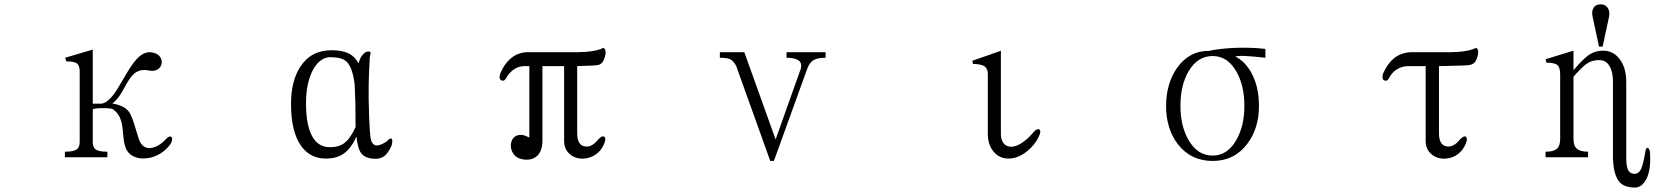

<svg xmlns="http://www.w3.org/2000/svg" viewBox="-20 -715 7540 874"><path d="M443.4 -243.2H402.3V-489.3L276.4 -452.1L282.2 -435.5Q315.4 -435.5 328.1 -427.7Q342.8 -418 342.8 -391.6V-69.3Q342.8 -43.9 328.1 -34.2Q313.5 -24.4 275.4 -24.4V1H468.8V-24.4Q430.7 -24.4 416 -34.2Q402.3 -43.9 402.3 -66.4V-217.8Q414.1 -222.7 449.2 -222.7Q484.4 -222.7 494.1 -217.8Q520.5 -199.2 530.3 -168Q537.1 -149.4 540 -108.4Q542 -85.9 543.9 -74.2Q546.9 -54.7 552.7 -40Q564.5 -12.7 592.8 -1Q618.2 9.8 651.4 4.9Q682.6 1 710.9 -16.6Q740.2 -35.2 756.8 -60.5Q768.6 -83 760.7 -90.8Q752 -99.6 735.4 -82Q701.2 -44.9 665 -41Q625 -38.1 610.4 -86.9L597.7 -127.9Q580.1 -190.4 565.4 -208Q544.9 -234.4 491.2 -244.1Q508.8 -256.8 524.4 -279.3Q533.2 -292 548.8 -320.3Q572.3 -364.3 589.8 -378.9Q617.2 -403.3 660.2 -393.6Q682.6 -389.6 698.2 -399.4Q712.9 -409.2 715.8 -425.8Q718.8 -442.4 708 -457Q696.3 -472.7 670.9 -476.6Q634.8 -482.4 600.6 -444.3Q579.1 -420.9 543 -358.4Q511.7 -303.7 496.1 -283.2Q468.8 -248 443.4 -243.2Z M1486.3 -455.1 1491.2 -454.1Q1537.1 -454.1 1558.6 -433.6Q1585.9 -405.3 1594.7 -328.1Q1595.7 -318.4 1597.7 -245.1Q1598.6 -170.9 1598.6 -136.7Q1574.2 -83 1545.9 -62.5Q1521.5 -44.9 1481.4 -44.9Q1430.7 -44.9 1403.3 -90.8Q1373 -141.6 1373 -245.1Q1373 -336.9 1404.3 -396.5Q1436.5 -455.1 1486.3 -455.1ZM1602.5 -93.8Q1608.4 -37.1 1625 -16.6Q1643.6 7.8 1690.4 7.8Q1716.8 7.8 1734.4 -8.8Q1749 -22.5 1762.7 -52.7Q1769.5 -79.1 1761.7 -84Q1754.9 -87.9 1740.2 -71.3Q1728.5 -63.5 1717.8 -58.6Q1707 -53.7 1696.3 -52.7Q1674.8 -52.7 1668 -82Q1663.1 -103.5 1660.2 -184.6Q1657.2 -268.6 1658.2 -330.1Q1659.2 -376 1663.1 -452.1L1665 -463.9Q1668 -472.7 1667 -475.6Q1666 -480.5 1656.2 -480.5Q1644.5 -480.5 1632.8 -467.8Q1618.2 -452.1 1612.3 -426.8Q1593.8 -460 1563.5 -473.6Q1535.2 -486.3 1489.3 -486.3Q1394.5 -486.3 1345.7 -409.2Q1304.7 -343.8 1304.7 -243.2Q1304.7 -111.3 1353.5 -46.9Q1394.5 6.8 1462.9 6.8Q1511.7 6.8 1543 -14.6Q1578.1 -38.1 1602.5 -93.8Z M2366.2 -414.1H2389.6V-88.9Q2355.5 -107.4 2332 -97.7Q2312.5 -89.8 2306.6 -65.4Q2301.8 -42 2313.5 -20.5Q2326.2 2.9 2352.5 8.8Q2394.5 18.6 2420.9 -2Q2449.2 -23.4 2449.2 -76.2V-414.1H2547.9V-74.2Q2547.9 -39.1 2569.3 -17.6Q2588.9 2.9 2620.1 6.8Q2650.4 9.8 2678.7 -3.9Q2709 -19.5 2724.6 -48.8Q2741.2 -80.1 2732.4 -90.8Q2722.7 -101.6 2702.1 -79.1Q2672.9 -42 2640.6 -48.8Q2607.4 -55.7 2607.4 -108.4V-414.1L2634.8 -415Q2692.4 -416 2706.1 -419.9Q2722.7 -424.8 2730.5 -447.3Q2741.2 -475.6 2734.4 -489.3Q2728.5 -502 2715.8 -492.2Q2694.3 -484.4 2669.9 -481.4Q2650.4 -478.5 2614.3 -477.5H2387.7Q2335 -478.5 2298.8 -443.4Q2273.4 -419.9 2256.8 -378.9Q2249 -354.5 2263.7 -348.6Q2276.4 -343.8 2285.2 -361.3Q2300.8 -388.7 2324.2 -402.3Q2342.8 -413.1 2366.2 -414.1Z M3256.8 -477.5V-452.1Q3289.1 -452.1 3303.7 -445.3Q3318.4 -438.5 3331.1 -415L3486.3 17.6H3502.9L3656.2 -406.2Q3667 -432.6 3685.5 -442.4Q3704.1 -452.1 3738.3 -452.1V-477.5H3560.5V-452.1Q3600.6 -452.1 3617.2 -438.5Q3631.8 -425.8 3625 -401.4L3510.7 -80.1L3368.2 -477.5Z M4532.2 -482.4 4406.2 -438.5 4409.2 -423.8Q4447.3 -423.8 4462.9 -412.1Q4476.6 -401.4 4476.6 -378.9V-105.5Q4476.6 -52.7 4505.9 -21.5Q4531.2 6.8 4570.3 6.8Q4615.2 6.8 4656.2 -27.3Q4691.4 -55.7 4709 -93.8Q4721.7 -121.1 4710 -126Q4699.2 -130.9 4685.5 -114.3Q4658.2 -81.1 4629.9 -63.5Q4604.5 -46.9 4582 -46.9Q4560.5 -47.9 4548.8 -62.5Q4536.1 -78.1 4536.1 -105.5V-484.4Z M5602.5 -458Q5625 -461.9 5650.4 -460Q5676.8 -459 5740.2 -452.1V-492.2Q5678.7 -500 5598.6 -497.1Q5525.4 -493.2 5483.4 -483.4Q5394.5 -484.4 5338.9 -407.2Q5288.1 -335 5288.1 -232.4Q5288.1 -129.9 5340.8 -59.6Q5400.4 17.6 5500 17.6Q5598.6 17.6 5657.2 -59.6Q5710.9 -129.9 5710.9 -232.4Q5710.9 -321.3 5675.8 -384.8Q5646.5 -436.5 5602.5 -458ZM5500 -460Q5567.4 -460 5607.4 -390.6Q5644.5 -327.1 5644.5 -233.4Q5644.5 -140.6 5607.4 -77.1Q5567.4 -6.8 5500 -6.8Q5431.6 -6.8 5390.6 -77.1Q5353.5 -140.6 5353.5 -233.4Q5353.5 -327.1 5390.6 -390.6Q5431.6 -460 5500 -460Z M6389.6 -414.1H6469.7V-74.2Q6469.7 -39.1 6491.2 -17.6Q6510.7 2.9 6542 6.8Q6573.2 9.8 6601.6 -3.9Q6630.9 -19.5 6646.5 -48.8Q6663.1 -80.1 6654.3 -90.8Q6646.5 -101.6 6625 -79.1Q6594.7 -42 6563.5 -48.8Q6530.3 -55.7 6530.3 -108.4V-414.1L6571.3 -415Q6656.2 -416 6673.8 -419.9Q6694.3 -424.8 6702.1 -447.3Q6712.9 -475.6 6707 -489.3Q6702.1 -502 6688.5 -492.2Q6667 -484.4 6642.6 -481.4Q6623 -478.5 6586.9 -477.5H6412.1Q6355.5 -478.5 6318.4 -443.4Q6293.9 -420.9 6275.4 -378.9Q6268.6 -354.5 6282.2 -348.6Q6295.9 -343.8 6303.7 -361.3Q6319.3 -389.6 6343.8 -402.3Q6363.3 -413.1 6389.6 -414.1Z M7015.6 1H7209V-24.4Q7172.9 -24.4 7158.2 -38.1Q7142.6 -50.8 7142.6 -83V-365.2L7153.3 -377.9Q7188.5 -416 7204.1 -425.8Q7227.5 -441.4 7258.8 -441.4Q7291 -441.4 7306.6 -414.1Q7322.3 -388.7 7322.3 -343.8V2Q7324.2 82 7352.5 114.3Q7375 138.7 7421.9 138.7Q7450.2 138.7 7468.8 109.4Q7496.1 69.3 7491.2 -17.6Q7489.3 -39.1 7480.5 -42Q7471.7 -43.9 7468.8 -18.6Q7459 36.1 7450.2 54.7Q7439.5 76.2 7419.9 76.2Q7399.4 76.2 7390.6 57.6Q7382.8 41 7382.8 2V-340.8Q7382.8 -407.2 7352.5 -446.3Q7323.2 -484.4 7277.3 -484.4Q7242.2 -484.4 7213.9 -465.8Q7196.3 -454.1 7166 -421.9L7142.6 -395.5V-484.4L7015.6 -445.3L7019.5 -429.7Q7056.6 -429.7 7069.3 -418.9Q7082 -408.2 7082 -376V-83Q7082 -50.8 7067.4 -38.1Q7052.7 -24.4 7015.6 -24.4ZM7275.4 -502.9 7304.7 -639.6Q7308.6 -663.1 7298.8 -678.7Q7288.1 -695.3 7266.6 -695.3Q7243.2 -695.3 7233.4 -678.7Q7224.6 -663.1 7229.5 -639.6L7258.8 -502.9Z"/></svg>

Font: BatangChe
Style: Regular
Weight: 400
Monospace: yes
Version: Version 2.21